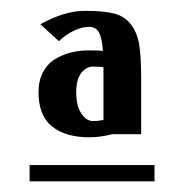

<svg xmlns="http://www.w3.org/2000/svg" viewBox="-20 -508 343 358"><path d="M35.2 -200.2H268.1V-169.9H35.2ZM172.9 -284.2V-374Q172.9 -374 172.9 -382.8Q166 -383.8 153.8 -383.8Q140.6 -383.8 131.3 -371.6Q122.1 -359.4 122.1 -335.9Q122.1 -311.5 131.3 -296.9Q140.6 -282.2 153.8 -282.2Q161.1 -282.2 172.9 -284.2ZM189 -257.8Q167.5 -252 146 -252Q102.5 -252 77.1 -272.2Q51.8 -292.5 51.8 -335.9Q51.8 -357.9 60.5 -374Q69.3 -390.1 83.7 -398.4Q98.1 -406.7 113.5 -410.4Q128.9 -414.1 146 -414.1Q164.1 -414.1 171.9 -413.1Q170.4 -436.5 164.6 -447.3Q158.7 -458 146 -458Q133.3 -458 117.7 -450.7Q102.1 -443.4 89.8 -431.2L55.2 -462.9Q100.6 -487.8 138.2 -487.8Q173.3 -487.8 193.1 -482.7Q212.9 -477.5 224.6 -461.9Q236.3 -446.3 239.7 -423.8Q243.2 -401.4 243.2 -360.8V-257.8Z"/></svg>

Font: Pfennig
Style: Bold
Weight: 700
Version: Version 20120410 ; ttfautohint (v0.8)